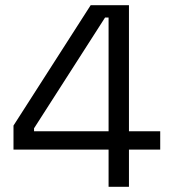

<svg xmlns="http://www.w3.org/2000/svg" viewBox="-20 -720 664 740"><path d="M477 0H398.5V-143.5H32V-236L329.5 -700H477V-214H597.5V-143.5H477ZM111.2 -225.5V-214H398.5V-652.5H385Z"/></svg>

Font: Space Grotesk Variable Light
Style: Regular
Weight: 300
Designer: Florian Karsten
Foundry: Florian Karsten
Version: Version 2.000